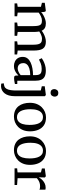

<svg xmlns="http://www.w3.org/2000/svg" viewBox="1173 -2001 1070 3456"><g transform="rotate(90 1708.0 -273.0)"><path d="M41.5 0V-47L102 -56V-475L31 -492.5V-544L172 -563L190 -552.5L197 -514L196.5 -478.5Q218 -498.5 252.5 -518.2Q287 -538 325.8 -550.8Q364.5 -563.5 398.5 -563.5Q452 -563.5 484.2 -545Q516.5 -526.5 533.5 -487.5Q552.5 -505 584.8 -522.5Q617 -540 655.2 -551.8Q693.5 -563.5 729.5 -563.5Q776 -563.5 807 -550Q838 -536.5 856.2 -509Q874.5 -481.5 882.2 -439Q890 -396.5 890 -337.5V-56L960 -47V0H724.5V-47L785 -56V-334Q785 -387.5 777 -423Q769 -458.5 746.5 -476.2Q724 -494 679.5 -494Q655.5 -494 630.8 -486.5Q606 -479 584 -467.5Q562 -456 546.5 -444Q549.5 -429.5 551.5 -412.5Q553.5 -395.5 554.2 -376.5Q555 -357.5 555 -336V-56L624.5 -47V0H385.5V-47L450 -56V-336Q450 -390 443 -424.8Q436 -459.5 415.5 -476.2Q395 -493 352.5 -493Q313.5 -493 274 -474.5Q234.5 -456 207 -434.5V-56L272.5 -47V0Z M1169 11Q1125 11 1087.5 -6.5Q1050 -24 1027 -59.2Q1004 -94.5 1004 -148Q1004 -198 1031.5 -233Q1059 -268 1105.8 -289.5Q1152.5 -311 1211 -321.5Q1269.5 -332 1332.5 -332.5V-369.5Q1332.5 -414 1323 -440Q1313.5 -466 1289.2 -477.2Q1265 -488.5 1220.5 -488.5Q1163 -488.5 1119.5 -470.5Q1076 -452.5 1052 -439.5L1027 -489Q1038 -498.5 1070.8 -516.2Q1103.5 -534 1149.8 -548.5Q1196 -563 1247.5 -563Q1316.5 -563 1357.2 -542.8Q1398 -522.5 1415.8 -479.5Q1433.5 -436.5 1433.5 -368V-49.5L1491.5 -49V-6.5Q1480.5 -4 1462.5 -0.5Q1444.5 3 1424.8 5.8Q1405 8.5 1388 8.5Q1361.5 8.5 1350.5 0.5Q1339.5 -7.5 1339.5 -37V-70Q1327 -57 1302.8 -38Q1278.5 -19 1244.8 -4Q1211 11 1169 11ZM1212.5 -56.5Q1240 -56.5 1273.5 -72Q1307 -87.5 1332.5 -110.5V-282Q1259.5 -281.5 1211.5 -265.8Q1163.5 -250 1139.8 -222.5Q1116 -195 1116 -160Q1116 -123.5 1128.8 -100.5Q1141.5 -77.5 1163.2 -67Q1185 -56.5 1212.5 -56.5Z M1541.5 243Q1534.5 243 1522.2 242.8Q1510 242.5 1499 241.5Q1488 240.5 1485 239L1480 193.5Q1487.5 193.5 1502.8 191.2Q1518 189 1535 182.5Q1563 172 1579.2 143.2Q1595.5 114.5 1602.2 70.5Q1609 26.5 1609 -29.5L1608.5 -472L1533 -490.5V-543.5L1686 -563H1690L1711.5 -546V-5.5Q1711.5 56 1698.2 101.5Q1685 147 1661.2 177.5Q1637.5 208 1607 224.2Q1576.5 240.5 1541.5 243ZM1647 -648.5Q1616 -648.5 1599.8 -667.5Q1583.5 -686.5 1583.5 -713.5Q1583.5 -742.5 1601.2 -765Q1619 -787.5 1655 -787.5H1656Q1687 -787.5 1703.2 -768.8Q1719.5 -750 1719.5 -723.5Q1719.5 -694 1701.5 -671.2Q1683.5 -648.5 1648 -648.5Z M1830.5 -276.5Q1830.5 -346.5 1852.5 -400.5Q1874.5 -454.5 1912 -491.2Q1949.5 -528 1996.2 -547Q2043 -566 2093 -566Q2180 -566 2235.5 -528Q2291 -490 2317.5 -424.8Q2344 -359.5 2344 -278.5Q2344 -208 2322.2 -154Q2300.5 -100 2263 -63.2Q2225.5 -26.5 2178.5 -7.8Q2131.5 11 2081.5 11Q2016.5 11 1969 -10.8Q1921.5 -32.5 1891 -71.8Q1860.5 -111 1845.5 -163.2Q1830.5 -215.5 1830.5 -276.5ZM2088 -43.5Q2133 -43.5 2164.2 -68.5Q2195.5 -93.5 2212 -144Q2228.5 -194.5 2228.5 -270Q2228.5 -321.5 2221 -365.5Q2213.5 -409.5 2197 -442.2Q2180.5 -475 2153.8 -493.2Q2127 -511.5 2088 -511.5Q2043.5 -511.5 2011.8 -486.5Q1980 -461.5 1963 -411.2Q1946 -361 1946 -284.5Q1946 -233 1954 -189Q1962 -145 1978.8 -112.2Q1995.5 -79.5 2022.8 -61.5Q2050 -43.5 2088 -43.5Z M2434 -276.5Q2434 -346.5 2456 -400.5Q2478 -454.5 2515.5 -491.2Q2553 -528 2599.8 -547Q2646.5 -566 2696.5 -566Q2783.5 -566 2839 -528Q2894.5 -490 2921 -424.8Q2947.5 -359.5 2947.5 -278.5Q2947.5 -208 2925.8 -154Q2904 -100 2866.5 -63.2Q2829 -26.5 2782 -7.8Q2735 11 2685 11Q2620 11 2572.5 -10.8Q2525 -32.5 2494.5 -71.8Q2464 -111 2449 -163.2Q2434 -215.5 2434 -276.5ZM2691.5 -43.5Q2736.5 -43.5 2767.8 -68.5Q2799 -93.5 2815.5 -144Q2832 -194.5 2832 -270Q2832 -321.5 2824.5 -365.5Q2817 -409.5 2800.5 -442.2Q2784 -475 2757.2 -493.2Q2730.5 -511.5 2691.5 -511.5Q2647 -511.5 2615.2 -486.5Q2583.5 -461.5 2566.5 -411.2Q2549.5 -361 2549.5 -284.5Q2549.5 -233 2557.5 -189Q2565.5 -145 2582.2 -112.2Q2599 -79.5 2626.2 -61.5Q2653.5 -43.5 2691.5 -43.5Z M3010 0V-46.5L3083 -54V-475L3012 -492.5V-544L3149 -563H3153L3174 -546V-526.5L3171.5 -438L3174 -438.5Q3178.5 -447.5 3192.2 -467Q3206 -486.5 3229.2 -507.8Q3252.5 -529 3284.8 -544.2Q3317 -559.5 3357.5 -559.5Q3371.5 -559.5 3380 -558Q3388.5 -556.5 3393.5 -554.5V-448Q3388 -452 3373.2 -455.8Q3358.5 -459.5 3335.5 -459.5Q3296 -459.5 3268 -449.8Q3240 -440 3220.8 -426.5Q3201.5 -413 3187.5 -401.5V-54.5L3309.5 -45.5V0Z"/></g></svg>

Font: Merriweather 28pt
Style: Regular
Weight: 400
Version: Version 2.100